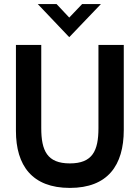

<svg xmlns="http://www.w3.org/2000/svg" viewBox="-20 -910 680 940"><path d="M319 -728 474 -890H382L319 -824L257 -890H165ZM322 10C507 10 586 -100 586 -274V-690H462V-283C462 -172 433 -110 322 -110C211 -110 182 -172 182 -283V-690H58V-269C58 -100 137 10 322 10Z"/></svg>

Font: FREAK Grotesk
Style: Bold
Weight: 700
Designer: La Scuola Open Source
Foundry: La Scuola Open Source
Version: Version 1.000;PS 1.0;hotconv 1.0.72;makeotf.lib2.5.5900